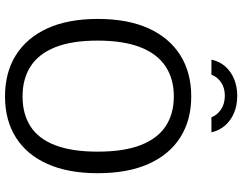

<svg xmlns="http://www.w3.org/2000/svg" viewBox="-120 -836 966 766"><g transform="rotate(90 363.0 -453.0)"><path d="M364.5 10Q269.5 10 200.2 -33.2Q131 -76.5 93.2 -159Q55.5 -241.5 55.5 -360Q55.5 -479.5 93.2 -562.8Q131 -646 200.5 -689.5Q270 -733 364.5 -733Q459 -733 527.8 -689.5Q596.5 -646 633.8 -563Q671 -480 671 -360Q671 -241.5 634 -159Q597 -76.5 528.2 -33.2Q459.5 10 364.5 10ZM364.5 -60Q435.5 -60 484.8 -92Q534 -124 559.5 -190.5Q585 -257 585 -359.5Q585 -463.5 559 -530.8Q533 -598 483.8 -630.8Q434.5 -663.5 364.5 -663.5Q294.5 -663.5 244.8 -630.5Q195 -597.5 168.5 -530Q142 -462.5 142 -359.5Q142 -256.5 168.5 -190.2Q195 -124 244.8 -92Q294.5 -60 364.5 -60ZM508 -813.5Q500.5 -845.5 480.2 -868.5Q460 -891.5 429.8 -904Q399.5 -916.5 362 -916.5Q326.5 -916.5 296.5 -904.5Q266.5 -892.5 245.8 -869.5Q225 -846.5 218 -813.5H278Q286.5 -837 308.5 -852Q330.5 -867 362 -867Q393.5 -867 416.2 -852Q439 -837 448 -813.5Z"/></g></svg>

Font: Public Sans Light
Style: Regular
Weight: 300
Designer: The Public Sans Project Authors: Dan O. Williams and USWDS (Libre Franklin designed by Pablo Impallari and Rodrigo Fuenz
Version: Version 1.007